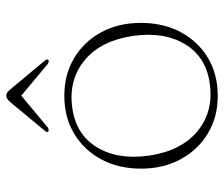

<svg xmlns="http://www.w3.org/2000/svg" viewBox="-70 -620 701 600"><g transform="rotate(-90 280.0 -320.5)"><path d="M280.5 -469.5Q346.5 -469.5 398 -438.8Q449.5 -408 478.8 -354Q508 -300 508 -230Q508 -160 479 -105.8Q450 -51.5 398.8 -20.8Q347.5 10 280 10Q214 10 162.8 -20.8Q111.5 -51.5 82 -105.8Q52.5 -160 52.5 -229.5Q52.5 -300 81.5 -354Q110.5 -408 161.8 -438.8Q213 -469.5 280.5 -469.5ZM315 -14.5Q400 -25 440.5 -90.8Q481 -156.5 467.5 -253.5Q453 -354.5 392.2 -405.2Q331.5 -456 245.5 -445Q160.5 -434.5 120 -368.8Q79.5 -303 93 -206Q107.5 -105.5 168.2 -54.5Q229 -3.5 315 -14.5ZM181.5 -521.5Q174 -517 169.5 -519Q164 -522.5 170.5 -530L261 -639Q271.5 -651 281 -651Q290 -651 299.5 -639L390.5 -530Q396.5 -523 391.5 -519Q387 -516.5 379.5 -521.5L280.5 -604Z"/></g></svg>

Font: Fraunces 9pt S000 Thin
Style: Regular
Weight: 100
Version: Version 1.000; ttfautohint (v1.8.3)